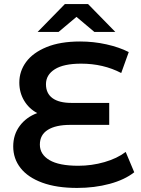

<svg xmlns="http://www.w3.org/2000/svg" viewBox="-20 -914 695 944"><path d="M640 -67Q593 -30 519 -10Q445 10 359 10Q258 10 187.5 -16Q117 -42 81 -88Q45 -134 45 -194Q45 -252 77 -295Q109 -338 163 -358Q122 -380 98.5 -419.5Q75 -459 75 -508Q75 -564 108.5 -609.5Q142 -655 209 -682.5Q276 -710 374 -710Q440 -710 503 -696Q566 -682 613 -658L576 -555Q488 -601 379 -601Q293 -601 249.5 -573.5Q206 -546 206 -500Q206 -455 238 -431.5Q270 -408 332 -408H517V-300H325Q254 -300 215 -275.5Q176 -251 176 -203Q176 -155 223 -127Q270 -99 365 -99Q431 -99 493.5 -117Q556 -135 598 -167ZM444 -757 356 -831 268 -757H165L299 -894H413L547 -757Z"/></svg>

Font: Montserrat Alternates SemiBold
Style: Regular
Weight: 600
Designer: Julieta Ulanovsky
Foundry: Julieta Ulanovsky
Version: Version 7.200